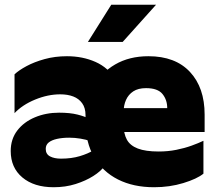

<svg xmlns="http://www.w3.org/2000/svg" viewBox="-20 -776 914 806"><path d="M358 -184Q342 -190 318 -194Q294 -198 271 -198Q242 -198 219.5 -193Q197 -188 184.5 -178Q172 -168 172 -151Q172 -129 190 -119.5Q208 -110 236 -110Q280 -110 315 -120.5Q350 -131 374 -146L418 -78Q403 -57 371.5 -37Q340 -17 297.5 -3.5Q255 10 205 10Q123 10 74 -31Q25 -72 25 -142Q25 -192 52.5 -228Q80 -264 126.5 -283.5Q173 -303 228 -303Q274 -303 305.5 -295Q337 -287 352 -278ZM339 -293Q339 -323 325 -342.5Q311 -362 287.5 -371Q264 -380 233 -380Q181 -380 127.5 -358Q74 -336 41 -301V-464Q59 -481 91.5 -498.5Q124 -516 167.5 -528Q211 -540 261 -540Q327 -540 381 -516Q435 -492 467 -440Q499 -388 499 -302V-240H339ZM499 -307V-251Q499 -215 512.5 -190Q526 -165 558.5 -152.5Q591 -140 646 -140Q685 -140 720 -147Q755 -154 784 -164.5Q813 -175 834 -185V-47Q807 -25 749.5 -7.5Q692 10 627 10Q540 10 475.5 -22.5Q411 -55 375 -116.5Q339 -178 339 -265Q339 -348 371.5 -409.5Q404 -471 463.5 -505.5Q523 -540 603 -540Q716 -540 777.5 -474Q839 -408 839 -295V-222H495V-322H682Q682 -357 662 -381.5Q642 -406 593 -406Q560 -406 539.5 -392.5Q519 -379 509 -356.5Q499 -334 499 -307ZM447 -756H635L495 -600Q495 -600 480.5 -600Q466 -600 444 -600Q422 -600 400 -600Q378 -600 363.5 -600Q349 -600 349 -600Z"/></svg>

Font: Roundo Variable
Style: Regular
Weight: 200
Designer: Shiva Nallaperumal
Foundry: Indian Type Foundry
Version: Version 2.000